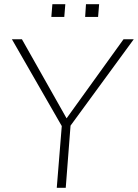

<svg xmlns="http://www.w3.org/2000/svg" viewBox="-20 -900 661 920"><path d="M318 -298 295 0H252L276 -296L37 -712H85L299 -333L572 -712H621ZM293 -880 288 -819H226L231 -880ZM455 -880 450 -819H388L392 -880Z"/></svg>

Font: Muli ExtraLight
Style: Italic
Weight: 275
Italic angle: -4.541°
Designer: Vernon Adams
Foundry: Vernon Adams
Version: Version 2.001